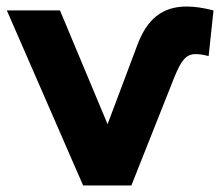

<svg xmlns="http://www.w3.org/2000/svg" viewBox="-20 -569 682 589"><path d="M514 -330C536 -384 550 -403 581 -403C592 -403 604 -401 620 -397L635 -537C604 -545 577 -549 553 -549C478 -549 431 -511 401 -430L310 -188L164 -537H1L235 0H383Z"/></svg>

Font: Montserrat-Alt1
Style: Bold
Weight: 700
Designer: Differentunic
Foundry: Differentunic
Version: Version 7.222